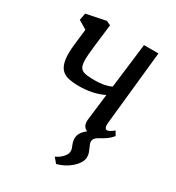

<svg xmlns="http://www.w3.org/2000/svg" viewBox="-191 -684 953 1040"><g transform="rotate(30 285.0 -163.5)"><path d="M216.3 -186Q177.2 -186 148.9 -192.4Q120.6 -198.7 103.5 -218.5Q86.4 -238.3 81.1 -274.7Q75.7 -311 82.5 -371.1L93.8 -467.8L40.5 -499.5L48.8 -543L170.4 -567.9L197.3 -555.7L181.2 -422.4Q176.8 -383.8 174.6 -356.7Q172.4 -329.6 174.1 -311Q175.8 -292.5 181.9 -281.5Q188 -270.5 200 -264.9Q211.9 -259.3 230.2 -257.6Q248.5 -255.9 274.4 -255.9Q307.6 -255.9 333.7 -261.2Q359.9 -266.6 376 -275.9L410.2 -554.7H500.5L452.1 -91.8Q450.2 -74.2 454.3 -64.5Q458.5 -54.7 465.8 -54.7Q472.2 -54.7 481.7 -59.1Q491.2 -63.5 508.3 -77.1L523.4 -51.3Q519.5 -45.4 506.6 -33Q493.7 -20.5 474.6 -9.3Q466.3 -3.9 457 0.7Q447.8 5.4 439.9 11Q432.1 16.6 427 23.7Q421.9 30.8 421.9 40.5Q421.9 49.3 425.8 58.6Q429.7 67.9 434.3 78.1Q439 88.4 442.9 99.9Q446.8 111.3 446.8 124.5Q446.8 144 435.1 162.6Q423.3 181.2 405 197Q386.7 212.9 364 224.4Q341.3 235.8 319.8 241.2L293.5 210Q302.7 206.5 313.2 199.5Q323.7 192.4 332.8 183.3Q341.8 174.3 347.9 163.8Q354 153.3 354 142.1Q354 132.3 351.3 125Q348.6 117.7 345.5 110.1Q342.3 102.5 339.6 93Q336.9 83.5 336.9 69.8Q336.9 49.8 348.4 33.2Q359.9 16.6 377 3.9Q361.3 -2.4 353.8 -16.8Q346.2 -31.2 349.1 -55.7L368.7 -218.3Q332 -201.2 294.7 -193.6Q257.3 -186 216.3 -186Z"/></g></svg>

Font: Merriweather
Style: Italic
Weight: 400
Italic angle: -7°
Designer: Eben Sorkin ( eben@eyebytes.com )
Foundry: Eben Sorkin ( eben@eyebytes.com )
Version: Version 1.005; ttfautohint (v0.97) -l 13 -r 13 -G 200 -x 24 